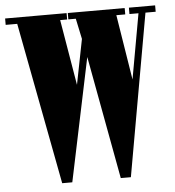

<svg xmlns="http://www.w3.org/2000/svg" viewBox="-55 -748 726 795"><g transform="rotate(-5 308.0 -350.0)"><path d="M171.5 0 43.5 -673.5H-4.5V-700H251V-673.5H222L268 -400.5L305 -588L287 -673.5H256V-700H492.5V-673.5H455.5L499 -402.5L547.5 -673.5H510V-700H619V-673.5H576.5L457 0H415L320.5 -511.5L213.5 0Z"/></g></svg>

Font: Imbue 50pt Black
Style: Regular
Weight: 900
Designer: Tyler Finck
Foundry: Etcetera Type Company
Version: Version 1.102; ttfautohint (v1.8.3)